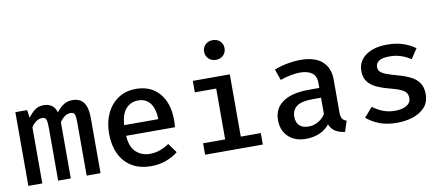

<svg xmlns="http://www.w3.org/2000/svg" viewBox="-71 -1091 3219 1389"><g transform="rotate(-10 1538.5 -396.5)"><path d="M464.6 -555.9Q495.4 -555.9 520 -542.6Q544.6 -529.2 558.7 -495.6Q572.8 -462.1 572.8 -402.6V0H470.8V-386.7Q470.8 -429.2 464.9 -447.7Q459 -466.2 434.4 -466.2Q414.9 -466.2 394.6 -454.1Q374.4 -442.1 354.4 -412.8V0H261.5V-386.7Q261.5 -429.2 255.6 -447.7Q249.7 -466.2 225.1 -466.2Q205.1 -466.2 185.1 -454.1Q165.1 -442.1 145.1 -412.8V0H42.6V-541.5H129.2L136.9 -483.1Q160 -515.4 186.9 -535.6Q213.8 -555.9 252.8 -555.9Q283.6 -555.9 308.7 -540.8Q333.8 -525.6 345.6 -486.7Q368.7 -517.4 396.9 -536.7Q425.1 -555.9 464.6 -555.9Z M802.1 -233.8Q807.2 -150.3 849 -112.8Q890.8 -75.4 949.7 -75.4Q989.2 -75.4 1023.3 -87.7Q1057.4 -100 1091.8 -122.6L1141.5 -53.8Q1103.6 -23.1 1052.8 -4.6Q1002.1 13.8 944.1 13.8Q859.5 13.8 801.3 -22.1Q743.1 -57.9 713.1 -122.1Q683.1 -186.2 683.1 -270.3Q683.1 -351.8 712.8 -416.2Q742.6 -480.5 797.9 -518.2Q853.3 -555.9 930.3 -555.9Q1037.9 -555.9 1100.8 -483.6Q1163.6 -411.3 1163.6 -285.1Q1163.6 -271.3 1162.8 -257.7Q1162.1 -244.1 1161 -233.8ZM931.3 -470.8Q877.4 -470.8 842.1 -432.3Q806.7 -393.8 801.5 -312.3H1052.3Q1050.8 -388.7 1019.7 -429.7Q988.7 -470.8 931.3 -470.8Z M1537.9 -806.7Q1571.8 -806.7 1592.6 -786.2Q1613.3 -765.6 1613.3 -734.9Q1613.3 -704.1 1592.6 -683.1Q1571.8 -662.1 1537.9 -662.1Q1505.1 -662.1 1484.1 -683.1Q1463.1 -704.1 1463.1 -734.9Q1463.1 -765.6 1484.1 -786.2Q1505.1 -806.7 1537.9 -806.7ZM1617.9 -541.5V-84.1H1765.1V0H1341V-84.1H1503.1V-457.4H1346.2V-541.5Z M2351.3 -132.8Q2351.3 -100.5 2361 -86.2Q2370.8 -71.8 2392.3 -64.6L2366.7 13.3Q2326.7 8.7 2297.7 -8.7Q2268.7 -26.2 2254.4 -61.5Q2224.6 -23.6 2179 -4.9Q2133.3 13.8 2081.5 13.8Q1999 13.8 1951.3 -32.6Q1903.6 -79 1903.6 -154.4Q1903.6 -240 1970.3 -286.2Q2036.9 -332.3 2161 -332.3H2238.5V-367.7Q2238.5 -420.5 2206.7 -443.3Q2174.9 -466.2 2117.9 -466.2Q2091.3 -466.2 2053.3 -459.2Q2015.4 -452.3 1973.8 -437.9L1945.6 -519Q1996.4 -537.9 2045.1 -546.9Q2093.8 -555.9 2135.4 -555.9Q2244.1 -555.9 2297.7 -507.7Q2351.3 -459.5 2351.3 -374.4ZM2116.4 -70.8Q2151.3 -70.8 2184.6 -89.2Q2217.9 -107.7 2238.5 -141V-260.5H2174.9Q2093.8 -260.5 2059 -233.6Q2024.1 -206.7 2024.1 -159.5Q2024.1 -70.8 2116.4 -70.8Z M2749.7 -74.4Q2803.6 -74.4 2835.4 -93.6Q2867.2 -112.8 2867.2 -146.7Q2867.2 -168.7 2857.9 -184.1Q2848.7 -199.5 2821 -212.8Q2793.3 -226.2 2736.9 -240.5Q2683.6 -254.4 2643.3 -273.3Q2603.1 -292.3 2581 -322.6Q2559 -352.8 2559 -400.5Q2559 -470.3 2617.2 -513.1Q2675.4 -555.9 2775.4 -555.9Q2843.6 -555.9 2894.4 -537.9Q2945.1 -520 2981 -493.3L2932.8 -421Q2901 -442.1 2863.3 -455.4Q2825.6 -468.7 2778.5 -468.7Q2723.6 -468.7 2699.7 -452.3Q2675.9 -435.9 2675.9 -408.7Q2675.9 -388.2 2687.9 -374.9Q2700 -361.5 2729.7 -349.7Q2759.5 -337.9 2813.8 -323.1Q2866.7 -308.7 2905.9 -289.2Q2945.1 -269.7 2966.9 -237.7Q2988.7 -205.6 2988.7 -154.4Q2988.7 -95.9 2954.9 -58.7Q2921 -21.5 2866.7 -3.8Q2812.3 13.8 2749.7 13.8Q2674.4 13.8 2619.5 -7.9Q2564.6 -29.7 2527.2 -62.6L2588.2 -132.3Q2620 -106.7 2661 -90.5Q2702.1 -74.4 2749.7 -74.4Z"/></g></svg>

Font: Fira Code Medium
Style: Regular
Weight: 500
Designer: Carrois Corporate, Edenspiekermann AG, Nikita Prokopov
Foundry: Carrois Corporate, Edenspiekermann AG, Nikita Prokopov
Version: Version 6.002